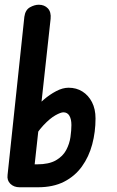

<svg xmlns="http://www.w3.org/2000/svg" viewBox="-20 -792 495 812"><path d="M12 -52 83 -721Q87 -750 106.5 -761Q126 -772 144 -772Q168 -772 182.5 -756.5Q197 -741 194 -712L116 0H63Q39 0 24 -14.5Q9 -29 12 -52ZM384 -291Q384 -234 370 -181.5Q356 -129 326.5 -88Q297 -47 251 -23.5Q205 0 140 0H67L78 -97H137Q187 -97 216.5 -114Q246 -131 260 -157.5Q274 -184 278 -212.5Q282 -241 282 -263Q282 -288 273.5 -302.5Q265 -317 248 -317Q237 -317 214.5 -304.5Q192 -292 164 -262.5Q136 -233 108 -182L125 -329Q141 -350 165.5 -371Q190 -392 217.5 -406.5Q245 -421 270 -421Q303 -421 328.5 -405Q354 -389 369 -360Q384 -331 384 -291Z"/></svg>

Font: Edu NSW ACT Foundation
Style: Bold
Weight: 700
Version: Version 1.003